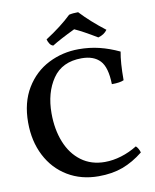

<svg xmlns="http://www.w3.org/2000/svg" viewBox="-96 -955 839 1036"><g transform="rotate(-10 324.0 -436.5)"><path d="M35 -342Q35 -452 82 -529.5Q129 -607 206 -646Q283 -685 372 -685Q431 -685 484.5 -672Q538 -659 593 -633Q582 -576 582 -478Q561 -468 516 -468Q514 -561 479.5 -597.5Q445 -634 379 -634Q272 -634 220 -558Q168 -482 168 -369Q168 -281 196 -211Q224 -141 278 -101Q332 -61 407 -61Q451 -61 497 -75Q543 -89 585 -115Q592 -109 598 -98Q604 -87 606 -78Q551 -34 493 -12.5Q435 9 360 9Q265 9 191 -35.5Q117 -80 76 -160Q35 -240 35 -342ZM211 -767Q298 -823 354 -877Q374 -882 404 -882Q460 -822 538 -762Q521 -738 488 -729Q412 -775 367 -795Q282 -754 241 -728Q229 -731 221.5 -743Q214 -755 211 -767Z"/></g></svg>

Font: Vollkorn SC SemiBold
Style: Regular
Weight: 600
Designer: Friedrich Althausen
Foundry: Friedrich Althausen
Version: Version 4.015